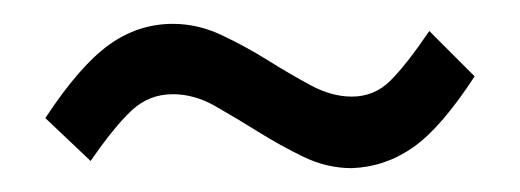

<svg xmlns="http://www.w3.org/2000/svg" viewBox="-20 -430 436 161"><path d="M125 -410C105.7 -410 87.8 -404.2 71.5 -392.5C55.2 -380.8 37.3 -360.3 18 -331L56 -295C69.3 -314.3 80.8 -328.5 90.5 -337.5C100.2 -346.5 111.7 -351 125 -351C137 -351 148.8 -347.7 160.5 -341C172.2 -334.3 184.2 -327.2 196.5 -319.5C208.8 -311.8 221.5 -304.8 234.5 -298.5C247.5 -292.2 261 -289 275 -289C293.7 -289.7 310.8 -295.5 326.5 -306.5C342.2 -317.5 359.3 -337.3 378 -366L340 -404C327.3 -385.3 316.5 -371.5 307.5 -362.5C298.5 -353.5 287.7 -349 275 -349C263.7 -349 252.2 -352.2 240.5 -358.5C228.8 -364.8 216.8 -371.8 204.5 -379.5C192.2 -387.2 179.3 -394.2 166 -400.5C152.7 -406.8 139 -410 125 -410Z"/></svg>

Font: SVN-Bebas Neue
Style: Regular
Weight: 400
Designer: Ryoichi Tsunekawa
Foundry: Ryoichi Tsunekawa
Version: Version 001.003